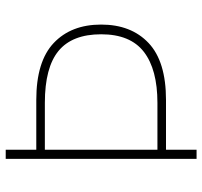

<svg xmlns="http://www.w3.org/2000/svg" viewBox="-38 -670 708 672"><g transform="rotate(-90 316.0 -334.0)"><path d="M96 0V-668H128V-561H302Q437 -561 501.5 -500Q566 -439 566 -334Q566 -229 501.5 -168Q437 -107 302 -107H128V0ZM128 -137H292Q409 -137 470.5 -184.5Q532 -232 532 -334Q532 -435 474 -483Q416 -531 292 -531H128Z"/></g></svg>

Font: Gantari Thin
Style: Regular
Weight: 250
Designer: Anugrah Pasau
Foundry: Lafontype
Version: Version 1.000